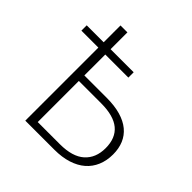

<svg xmlns="http://www.w3.org/2000/svg" viewBox="-185 -859 1009 1009"><g transform="rotate(45 319.5 -354.0)"><path d="M199.5 -707.5V-582.5H371V-543H199.5V-387.5H365Q424 -387.5 468.2 -374.8Q512.5 -362 541.8 -337.8Q571 -313.5 585.5 -279Q600 -244.5 600 -201Q600 -154.5 584.2 -117.2Q568.5 -80 538.5 -54Q508.5 -28 464.5 -14Q420.5 0 364 0H148V-543H22V-582.5H148V-707.5ZM199.5 -346.5V-41H364Q457 -41 503 -82.2Q549 -123.5 549 -196.5Q549 -271 503.5 -308.8Q458 -346.5 365 -346.5Z"/></g></svg>

Font: Lato Light
Style: Regular
Weight: 300
Designer: Lukasz Dziedzic
Foundry: tyPoland Lukasz Dziedzic
Version: Version 2.007; 2014-02-27